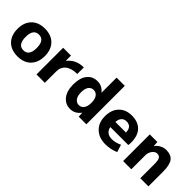

<svg xmlns="http://www.w3.org/2000/svg" viewBox="128 -1694 2647 2647"><g transform="rotate(45 1452.0 -370.0)"><path d="M102 -457.5Q173 -530 298 -530Q423 -530 493.5 -457.5Q564 -385 564 -260Q564 -135 493.5 -62.5Q423 10 298 10Q173 10 102 -62.5Q31 -135 31 -260Q31 -385 102 -457.5ZM298 -107Q406 -107 406 -260Q406 -413 298 -413Q189 -413 189 -260Q189 -107 298 -107Z M661 -520H813L814 -420H816Q903 -530 1054 -530V-402Q942 -402 883 -354Q824 -306 824 -223V0H661Z M1633 -750V0H1484L1481 -72H1479Q1418 10 1323 10Q1232 10 1174 -61.5Q1116 -133 1116 -260Q1116 -390 1172 -460Q1228 -530 1323 -530Q1413 -530 1471 -457H1473V-750ZM1269 -260Q1269 -190 1297.5 -151.5Q1326 -113 1371 -113Q1417 -113 1445 -150Q1473 -187 1473 -255V-265Q1473 -332 1445 -369.5Q1417 -407 1371 -407Q1323 -407 1296 -370Q1269 -333 1269 -260Z M1893 -306H2099Q2098 -421 1997 -421Q1951 -421 1924 -391.5Q1897 -362 1893 -306ZM1894 -207Q1901 -158 1935.5 -130.5Q1970 -103 2025 -103Q2099 -103 2170 -139L2205 -30Q2116 10 2010 10Q1886 10 1810.5 -63Q1735 -136 1735 -260Q1735 -385 1805 -457.5Q1875 -530 1993 -530Q2114 -530 2181 -460.5Q2248 -391 2248 -262Q2248 -231 2244 -207Z M2350 -520H2498L2502 -448H2504Q2533 -486 2575.5 -508Q2618 -530 2663 -530Q2757 -530 2800 -475Q2843 -420 2843 -287V0H2685V-270Q2685 -351 2668 -378.5Q2651 -406 2608 -406Q2571 -406 2540.5 -366Q2510 -326 2510 -273V0H2350Z"/></g></svg>

Font: Mplus 1p ExtraBold
Style: Regular
Weight: 800
Version: Version 1.061